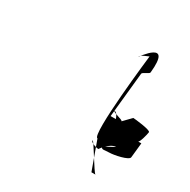

<svg xmlns="http://www.w3.org/2000/svg" viewBox="-181 -677 1152 1165"><g transform="rotate(30 395.5 -94.5)"><path d="M562.9 -473.4C562.9 -473.4 492.3 120.9 537.1 120.9L608.1 317.2H636.5C625.2 317.5 518.9 130.8 517.3 146.5C515.8 162.2 562.3 174.3 573.5 174.3C573.6 174.3 617 109.4 661.7 109.4L588.3 148.1C586.6 170.6 611.3 159.6 642.7 159.6C674 159.6 769.8 140.1 772 117.6C772.1 117.6 780.2 38.4 782.7 13.8C810 13.8 759.6 13.8 759.6 13.8C770.7 13.8 787.2 -51.8 788.8 -67.5C790.4 -83.2 674.4 -95.3 663.2 -95.3L611.4 -41.8C612.4 -52.5 541.1 -64 542.4 -76.2C569.7 -76.2 582.1 -11.2 582.1 -11.2C593.2 -11.2 676.8 -23.3 678.4 -39C680 -54.7 668.4 -36.3 657.2 -36.3H538.3C549.6 -147.7 557.6 -226.9 570.3 -351.9C572.4 -363.5 615 -375.1 616.2 -386.9C640.8 -629.1 504.2 -431.4 504.2 -431.4C506.5 -453.9 594.2 -473.4 562.9 -473.4Z"/></g></svg>

Font: AnarchicType
Style: Slant
Weight: 400
Version: Version Something